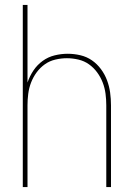

<svg xmlns="http://www.w3.org/2000/svg" viewBox="-20 -755 540 775"><path d="M72 0V-735H91V-422Q100 -448 115 -470.5Q130 -493 152 -509Q174 -525 200.5 -531.5Q227 -538 253 -538Q279 -538 304.5 -532Q330 -526 351 -511.5Q372 -497 387.5 -476Q403 -455 412 -431Q421 -407 424.5 -381.5Q428 -356 428 -330V0H409V-330Q409 -353 406 -376.5Q403 -400 394.5 -422Q386 -444 372 -463Q358 -482 339 -495.5Q320 -509 296.5 -514.5Q273 -520 250 -520Q227 -520 203.5 -514.5Q180 -509 161 -495.5Q142 -482 128 -463Q114 -444 105.5 -422Q97 -400 94 -376.5Q91 -353 91 -330V0Z"/></svg>

Font: iosevka_custom_sans_ss08 Thin
Style: Regular
Weight: 100
Designer: Belleve Invis
Foundry: Belleve Invis
Version: Version 10.3.0; ttfautohint (v1.8.3)